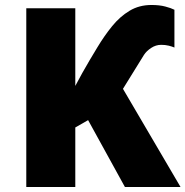

<svg xmlns="http://www.w3.org/2000/svg" viewBox="-20 -747 741 767"><path d="M585 -727.1Q617.2 -727.1 640.4 -720.9Q663.6 -714.8 676.8 -708V-557.1Q668 -561 654.3 -564.5Q640.6 -567.9 624 -567.9Q602.5 -567.9 583.7 -555.4Q564.9 -543 555.2 -527.8L471.2 -392.1L701.2 0H479L332 -267.1L280.8 -237.8V0H85V-713.9H280.8V-403.8Q293.5 -428.2 309.1 -456.1Q324.7 -483.9 338.9 -507.8L369.1 -558.1Q397 -604.5 428.2 -642.8Q459.5 -681.2 497.8 -704.1Q536.1 -727.1 585 -727.1Z"/></svg>

Font: Open Sans ExtraBold
Style: Regular
Weight: 800
Designer: Monotype Design Team
Foundry: Monotype Imaging Inc.
Version: Version 3.003; ttfautohint (v1.8.4)